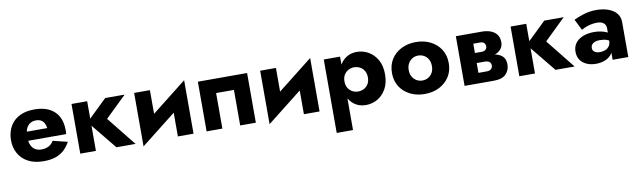

<svg xmlns="http://www.w3.org/2000/svg" viewBox="-41 -1013 5845 1751"><g transform="rotate(-10 2881.0 -137.5)"><path d="M117 -198H537Q539 -210 539 -220.5Q539 -231 539 -237Q539 -310 510.5 -362Q482 -414 426.5 -442Q371 -470 291 -470Q216 -470 162.5 -446Q109 -422 77.5 -379Q46 -336 36 -279Q34 -267 33 -255Q32 -243 32 -230Q32 -161 62.5 -106.5Q93 -52 151.5 -21Q210 10 293 10Q360 10 406.5 -6.5Q453 -23 485 -53.5Q517 -84 540 -126L405 -159Q394 -140 378 -126.5Q362 -113 340.5 -106Q319 -99 291 -99Q261 -99 237 -112Q213 -125 198.5 -154Q184 -183 184 -230L186 -254Q186 -291 199 -316.5Q212 -342 234.5 -355.5Q257 -369 288 -369Q315 -369 333.5 -358.5Q352 -348 362.5 -329Q373 -310 377 -282H117Z M633 -460V0H778V-460ZM945 -460 748 -270 968 0H1145L929 -270L1125 -460Z M1677 -330 1682 -495 1218 -130 1213 35ZM1359 -460H1213V35L1359 -106ZM1682 -495 1537 -354V0H1682Z M2259 -460H1803V0H1949V-329H2114V0H2259Z M2844 -330 2849 -495 2385 -130 2380 35ZM2526 -460H2380V35L2526 -106ZM2849 -495 2704 -354V0H2849Z M3120 220V-460H2969V220ZM3496 -230Q3496 -311 3464.5 -365.5Q3433 -420 3383.5 -448Q3334 -476 3277 -476Q3217 -476 3173.5 -445.5Q3130 -415 3107 -360Q3084 -305 3084 -230Q3084 -156 3107 -100.5Q3130 -45 3173.5 -14.5Q3217 16 3277 16Q3334 16 3383.5 -12Q3433 -40 3464.5 -95Q3496 -150 3496 -230ZM3337 -230Q3337 -194 3322 -169Q3307 -144 3282 -131Q3257 -118 3227 -118Q3201 -118 3176.5 -130.5Q3152 -143 3136 -168Q3120 -193 3120 -230Q3120 -267 3136 -292Q3152 -317 3176.5 -329.5Q3201 -342 3227 -342Q3257 -342 3282 -329Q3307 -316 3322 -291Q3337 -266 3337 -230Z M3560 -230Q3560 -158 3594 -104Q3628 -50 3688 -20Q3748 10 3823 10Q3898 10 3957.5 -20Q4017 -50 4051.5 -104Q4086 -158 4086 -230Q4086 -303 4051.5 -357Q4017 -411 3957.5 -441Q3898 -471 3823 -471Q3748 -471 3688 -441Q3628 -411 3594 -357Q3560 -303 3560 -230ZM3715 -230Q3715 -266 3730 -292Q3745 -318 3769 -332Q3793 -346 3823 -346Q3852 -346 3876.5 -332Q3901 -318 3915.5 -292Q3930 -266 3930 -230Q3930 -194 3915.5 -168.5Q3901 -143 3876.5 -129Q3852 -115 3823 -115Q3793 -115 3769 -129Q3745 -143 3730 -168.5Q3715 -194 3715 -230Z M4279 -240V-186H4412Q4428 -186 4439 -182Q4450 -178 4456.5 -172Q4463 -166 4466 -158Q4469 -150 4469 -141Q4469 -124 4456.5 -109.5Q4444 -95 4412 -95H4279V0H4463Q4542 0 4576.5 -36.5Q4611 -73 4611 -125Q4611 -170 4589 -195Q4567 -220 4529 -230Q4491 -240 4443 -240ZM4279 -220H4433Q4476 -220 4511.5 -232.5Q4547 -245 4569 -270.5Q4591 -296 4591 -335Q4591 -380 4569 -407.5Q4547 -435 4511.5 -447.5Q4476 -460 4433 -460H4279V-365H4402Q4425 -365 4437 -352.5Q4449 -340 4449 -322Q4449 -314 4446 -306Q4443 -298 4437 -292Q4431 -286 4422.5 -282.5Q4414 -279 4402 -279H4279ZM4192 -460V0H4337V-460Z M4699 -460V0H4844V-460ZM5011 -460 4814 -270 5034 0H5211L4995 -270L5191 -460Z M5394 -137Q5394 -156 5403.5 -169Q5413 -182 5431.5 -189.5Q5450 -197 5476 -197Q5515 -197 5542.5 -187.5Q5570 -178 5596 -159V-230Q5586 -241 5562.5 -252.5Q5539 -264 5507.5 -271.5Q5476 -279 5441 -279Q5381 -279 5336 -261Q5291 -243 5266.5 -210Q5242 -177 5242 -131Q5242 -86 5263.5 -54.5Q5285 -23 5323 -6.5Q5361 10 5409 10Q5457 10 5495.5 -6.5Q5534 -23 5556.5 -54.5Q5579 -86 5579 -130L5563 -186Q5563 -149 5549 -128Q5535 -107 5511.5 -98Q5488 -89 5460 -89Q5442 -89 5427 -94.5Q5412 -100 5403 -110.5Q5394 -121 5394 -137ZM5335 -318Q5346 -325 5368 -334.5Q5390 -344 5419.5 -351Q5449 -358 5482 -358Q5520 -358 5541.5 -340.5Q5563 -323 5563 -294V0H5708V-324Q5708 -372 5680.5 -405Q5653 -438 5604.5 -455.5Q5556 -473 5494 -473Q5432 -473 5377.5 -456Q5323 -439 5284 -420Z"/></g></svg>

Font: Glinicke Jost Bold
Style: Bold
Weight: 700
Version: Version 3.710